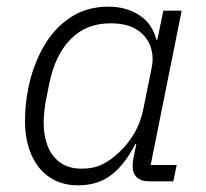

<svg xmlns="http://www.w3.org/2000/svg" viewBox="-20 -544 617 576"><path d="M500 0H428Q403 0 390.5 -12Q378 -24 378 -45Q378 -51 378.5 -56.5Q379 -62 380 -68L389 -112H386Q355 -51 314.5 -19.5Q274 12 214 12Q165 12 129 -12Q93 -36 74 -80Q55 -124 55 -181Q55 -206 57.5 -231Q60 -256 65 -280Q78 -345 109 -401Q140 -457 189.5 -490.5Q239 -524 305 -524Q359 -524 398 -498.5Q437 -473 449 -425H452L470 -512H525L432 -49H510ZM225 -38Q260 -38 286 -50.5Q312 -63 335 -85Q363 -110 383 -144.5Q403 -179 411 -222L435 -341Q442 -374 431.5 -404.5Q421 -435 391.5 -454.5Q362 -474 311 -474Q238 -474 191.5 -426Q145 -378 128 -294L116 -234Q114 -220 112.5 -205.5Q111 -191 111 -175Q111 -137 123 -106Q135 -75 160.5 -56.5Q186 -38 225 -38Z"/></svg>

Font: IBM Plex Sans Light
Style: Italic
Weight: 300
Italic angle: -11.31°
Designer: Mike Abbink, Paul van der Laan, Pieter van Rosmalen
Foundry: Bold Monday
Version: Version 3.201